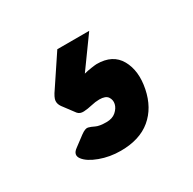

<svg xmlns="http://www.w3.org/2000/svg" viewBox="-72 -101 398 396"><g transform="rotate(-30 127.0 96.5)"><path d="M114 220Q88 220 65 211.5Q42 203 33 191Q24 179 38 169L62 151Q73 143 79 144.5Q85 146 93 150Q101 154 118 154Q132 154 140.5 146.5Q149 139 151 130Q153 121 148 113.5Q143 106 128 106Q119 106 108.5 108.5Q98 111 88.5 111.5Q79 112 74 106L53 78Q48 71 48.5 63.5Q49 56 59 42L105 -27H181L129 45Q136 43 146.5 41.5Q157 40 160 40Q198 40 213.5 67.5Q229 95 221 135Q213 175 186 197.5Q159 220 114 220Z"/></g></svg>

Font: Rubik Black
Style: Italic
Weight: 900
Italic angle: -12°
Designer: Hubert and Fischer
Foundry: Hubert and Fischer
Version: Version 2.300;gftools[0.9.30]